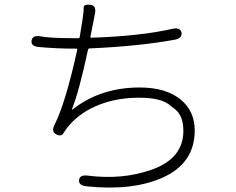

<svg xmlns="http://www.w3.org/2000/svg" viewBox="-20 -794 1040 845"><path d="M361 26Q325 22 328 -2Q331 -26 367 -21Q517 -2 644 -46Q787 -95 787 -218Q787 -283 752 -312Q738 -323 724 -334Q685 -364 591.5 -364Q498 -364 419 -334Q336 -302 284 -242Q269 -225 259.5 -208Q250 -191 227 -203Q204 -215 221 -247Q268 -340 320 -575Q321 -580 316 -580H298Q232 -580 152 -587Q115 -590 119 -615Q122 -640 158 -634Q203 -626 297 -626H324Q330 -626 331 -632L343 -706Q349 -747 348.5 -761.5Q348 -776 377 -773Q405 -771 398 -734L378 -633Q377 -628 382 -628Q598 -635 738 -667Q774 -675 779 -650Q783 -626 748 -619Q587 -590 375 -581Q368 -581 367 -574Q329 -395 297 -314Q295 -309 299 -312Q422 -409 595 -409Q710 -409 775 -356Q837 -305 837 -220Q837 -75 695 -12Q562 47 361 26Z"/></svg>

Font: Resource Han Rounded KR Light
Style: Regular
Weight: 300
Designer: Cyano Hao (round all glyphs); Ryoko NISHIZUKA 西塚涼子 (kana, bopomofo & ideographs); Paul D. Hunt (Latin, Greek & Cyrillic)
Foundry: Cyano Hao
Version: 0.990